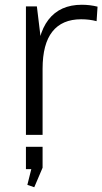

<svg xmlns="http://www.w3.org/2000/svg" viewBox="-20 -567 430 807"><path d="M89 -540H135L159 -342V0H89ZM135 -299Q135 -421 183.5 -484Q232 -547 324 -547Q341 -547 357.5 -545Q374 -543 390 -539L386 -478Q356 -486 321 -486Q241 -486 200 -434Q159 -382 159 -278ZM159 50V138L124 220L95 210L123 98L153 144H89V50Z"/></svg>

Font: Pathway Extreme 28pt Light
Style: Regular
Weight: 300
Designer: Eduardo Rodriguez Tunni
Foundry: Eduardo Rodriguez Tunni
Version: Version 1.001;gftools[0.9.26]